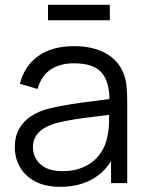

<svg xmlns="http://www.w3.org/2000/svg" viewBox="-20 -742 596 778"><path d="M174.5 -660V-722.5H425V-660ZM224.5 15Q163.5 15 122.2 -7Q81 -29 60.5 -65.5Q40 -102 40 -145Q40 -189 57.8 -220.2Q75.5 -251.5 106.2 -271.5Q137 -291.5 177.5 -302Q218.5 -312 268.2 -319.8Q318 -327.5 365.8 -333.2Q413.5 -339 449.5 -344.5L423.5 -328.5Q425 -408.5 392.5 -447Q360 -485.5 279.5 -485.5Q224 -485.5 185.8 -460.5Q147.5 -435.5 132 -381.5L60.5 -402.5Q79 -475 135 -515Q191 -555 280.5 -555Q354.5 -555 406.2 -527.2Q458 -499.5 479.5 -447Q489.5 -423.5 492.5 -394.5Q495.5 -365.5 495.5 -335.5V0H430V-135.5L449 -127.5Q421.5 -58 363.5 -21.5Q305.5 15 224.5 15ZM233 -48.5Q284.5 -48.5 323 -67Q361.5 -85.5 385 -117.8Q408.5 -150 415.5 -190.5Q421.5 -216.5 422 -247.8Q422.5 -279 422.5 -294.5L450.5 -280Q413 -275 369.2 -270Q325.5 -265 283.2 -258.5Q241 -252 207 -243Q184 -236.5 162.5 -224.8Q141 -213 127.2 -193.5Q113.5 -174 113.5 -145Q113.5 -121.5 125.2 -99.5Q137 -77.5 163.2 -63Q189.5 -48.5 233 -48.5Z"/></svg>

Font: Manrope ExtraLight
Style: Regular
Weight: 400
Version: Version 4.504